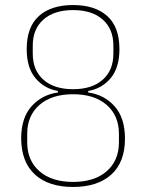

<svg xmlns="http://www.w3.org/2000/svg" viewBox="-20 -730 580 762"><path d="M270 12Q173 12 119 -37Q65 -86 64 -180Q64 -262 105 -308Q146 -354 210 -363V-369Q156 -378 121 -419.5Q86 -461 86 -535Q86 -623 134.5 -666.5Q183 -710 270 -710Q357 -710 405.5 -666.5Q454 -623 454 -535Q454 -461 419 -419.5Q384 -378 330 -369V-363Q394 -354 435 -308Q476 -262 476 -180Q476 -86 421.5 -37Q367 12 270 12ZM270 -8Q355 -8 403.5 -50.5Q452 -93 452 -165V-199Q452 -271 403.5 -313.5Q355 -356 270 -356Q185 -356 136.5 -313.5Q88 -271 88 -199V-165Q88 -93 136.5 -50.5Q185 -8 270 -8ZM270 -376Q345 -376 387.5 -413.5Q430 -451 430 -517V-549Q430 -615 387.5 -652.5Q345 -690 270 -690Q195 -690 152.5 -652.5Q110 -615 110 -549V-517Q110 -451 152.5 -413.5Q195 -376 270 -376Z"/></svg>

Font: IBM Plex Sans Condensed Thin
Style: Regular
Weight: 100
Width: 3
Designer: Mike Abbink, Paul van der Laan, Pieter van Rosmalen
Foundry: Bold Monday
Version: Version 1.3